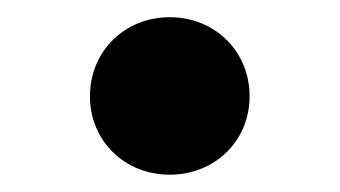

<svg xmlns="http://www.w3.org/2000/svg" viewBox="-20 -577 393 222"><path d="M176.3 -375C228.5 -375 268.6 -414.1 268.6 -465.8C268.6 -517.6 228.5 -557.1 176.3 -557.1C124 -557.1 84 -517.6 84 -465.8C84 -414.1 124 -375 176.3 -375Z"/></svg>

Font: Inter ExtraBold
Style: Regular
Weight: 800
Designer: Rasmus Andersson
Foundry: rsms
Version: Version 4.001;git-9221beed3